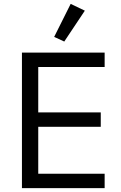

<svg xmlns="http://www.w3.org/2000/svg" viewBox="-20 -969 623 989"><path d="M519 0H93V-698H519V-624H177V-390H499V-316H177V-74H519ZM417 -914 311 -755 259 -779 344 -949Z"/></svg>

Font: IBM Plex Sans Var
Style: Regular
Weight: 400
Designer: Mike Abbink, Paul van der Laan, Pieter van Rosmalen
Foundry: Bold Monday
Version: Version 3.000